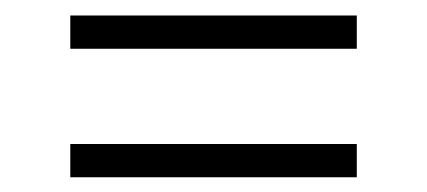

<svg xmlns="http://www.w3.org/2000/svg" viewBox="-20 -358 565 254"><path d="M73 -337.5H452V-293.5H73ZM73 -167.5H452V-123.5H73Z"/></svg>

Font: Newsreader 36pt Medium
Style: Regular
Weight: 500
Designer: Hugues Gentile
Foundry: Production Type
Version: Version 1.003